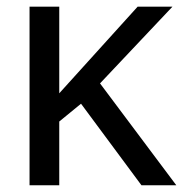

<svg xmlns="http://www.w3.org/2000/svg" viewBox="-20 -548 541 568"><path d="M398.4 0 219.7 -241.2 155.3 -188.5V0H67.4V-528.3H155.3V-272L387.2 -528.3H490.2L275.9 -301.3L501.5 0Z"/></svg>

Font: Liberation Sans
Style: Regular
Weight: 400
Designer: Steve Matteson
Foundry: Ascender Corporation
Version: Version 2.00.1